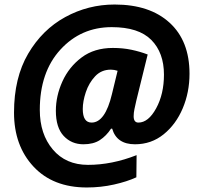

<svg xmlns="http://www.w3.org/2000/svg" viewBox="-20 -738 875 849"><path d="M364 91Q426 91 484 78Q542 65 583 46L584 -52Q475 -9 369 -9Q271 -9 213.5 -77Q156 -145 156 -252Q156 -419 247 -518.5Q338 -618 474 -618Q593 -618 649 -561.5Q705 -505 705 -408Q705 -322 670.5 -259Q636 -196 592 -196Q571 -196 571 -224Q571 -239 574.5 -255.5Q578 -272 583 -294L633 -497Q599 -510 561 -518Q523 -526 479 -526Q397 -526 341 -484Q285 -442 256 -378Q227 -314 227 -248Q227 -174 261.5 -137Q296 -100 349 -100Q393 -100 421.5 -118.5Q450 -137 471 -169H476Q496 -100 577 -100Q649 -100 703.5 -144Q758 -188 788 -259Q818 -330 818 -412Q818 -557 730 -637.5Q642 -718 487 -718Q370 -718 268.5 -662.5Q167 -607 104.5 -500.5Q42 -394 42 -240Q42 -94 128 -1.5Q214 91 364 91ZM385 -196Q346 -196 346 -256Q346 -290 359.5 -330.5Q373 -371 400.5 -400.5Q428 -430 470 -430Q485 -430 500 -425L475 -322Q445 -196 385 -196Z"/></svg>

Font: Noto Sans Display Extra
Style: Italic
Weight: 800
Italic angle: -12°
Designer: Monotype Design Team
Foundry: Monotype Imaging Inc.
Version: Version 1.900